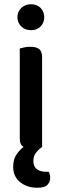

<svg xmlns="http://www.w3.org/2000/svg" viewBox="-20 -693 292 903"><path d="M178 -2Q177 -2 177 -1Q161 10 149 25.5Q137 41 137 64Q137 90 153 102.5Q169 115 198 115H210Q216 129 216 143Q216 163 203 176.5Q190 190 155 190Q108 190 75 164Q42 138 42 91Q42 57 57 34.5Q72 12 91 -2Q73 -12 73 -42V-465Q81 -467 93.5 -470Q106 -473 122 -473Q151 -473 164.5 -462Q178 -451 178 -424ZM62 -612Q62 -638 80 -655.5Q98 -673 126 -673Q154 -673 171 -655.5Q188 -638 188 -612Q188 -586 171 -568.5Q154 -551 126 -551Q98 -551 80 -568.5Q62 -586 62 -612Z"/></svg>

Font: Baloo Bhai 2 Medium
Style: Regular
Weight: 500
Designer: Supriya Tembe, Noopur Datye and Ek Type
Foundry: Ek Type
Version: Version 1.640;PS 1.000;hotconv 16.6.51;makeotf.lib2.5.65220;